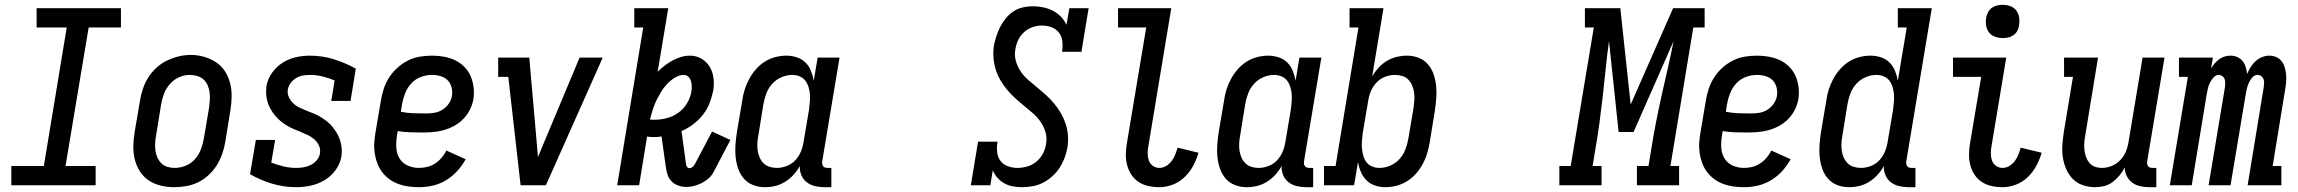

<svg xmlns="http://www.w3.org/2000/svg" viewBox="-20 -769 9540 797"><path d="M27 0V-80H162L257 -655H132V-735H482V-655H348L252 -80H377V0Z M703 8Q675 8 647.5 1.5Q620 -5 597.5 -20Q575 -35 560.5 -58Q546 -81 539.5 -107.5Q533 -134 533.5 -163Q534 -192 539 -221L561 -351Q565 -375 573 -399.5Q581 -424 595 -446.5Q609 -469 629 -487.5Q649 -506 673 -517.5Q697 -529 722 -535Q747 -541 772 -541Q801 -541 828 -533Q855 -525 877.5 -510Q900 -495 914.5 -472Q929 -449 935.5 -422.5Q942 -396 941.5 -367Q941 -338 936 -309L915 -179Q911 -155 902.5 -130.5Q894 -106 880 -83.5Q866 -61 846 -42.5Q826 -24 802.5 -12.5Q779 -1 753.5 3.5Q728 8 703 8ZM705 -72Q728 -72 750.5 -81Q773 -90 789 -108Q805 -126 813.5 -148Q822 -170 826 -193L848 -323Q850 -338 851 -354.5Q852 -371 850 -386Q848 -401 842 -415Q836 -429 825 -439Q814 -449 799 -453.5Q784 -458 768 -458Q745 -458 723.5 -448.5Q702 -439 686 -421Q670 -403 661.5 -381.5Q653 -360 649 -337L628 -207Q625 -192 624 -176Q623 -160 625 -145Q627 -130 633 -116Q639 -102 649.5 -91.5Q660 -81 674.5 -76.5Q689 -72 705 -72Z M1210 8Q1158 8 1109.5 -6.5Q1061 -21 1018 -46L1042 -188H1122L1106 -94Q1130 -85 1156 -78.5Q1182 -72 1209 -72Q1224 -72 1239.5 -74.5Q1255 -77 1269.5 -84Q1284 -91 1295 -104Q1306 -117 1308 -132Q1311 -149 1304 -164.5Q1297 -180 1285 -190.5Q1273 -201 1258.5 -208Q1244 -215 1229 -221Q1214 -227 1199 -233.5Q1184 -240 1170.5 -248Q1157 -256 1144.5 -266.5Q1132 -277 1122 -289Q1112 -301 1104 -315Q1096 -329 1091 -344.5Q1086 -360 1085 -377Q1084 -394 1086 -411Q1091 -441 1109 -466.5Q1127 -492 1153 -508.5Q1179 -525 1208 -531.5Q1237 -538 1266 -538Q1318 -538 1366 -523Q1414 -508 1457 -484L1435 -350H1355L1369 -435Q1345 -445 1319.5 -451.5Q1294 -458 1267 -458Q1252 -458 1237.5 -455.5Q1223 -453 1210 -445.5Q1197 -438 1187.5 -425.5Q1178 -413 1175 -399Q1172 -381 1179 -366Q1186 -351 1197.5 -340Q1209 -329 1224 -322Q1239 -315 1254 -309Q1269 -303 1284 -297Q1299 -291 1312.5 -282.5Q1326 -274 1338.5 -264Q1351 -254 1361 -241.5Q1371 -229 1379 -215Q1387 -201 1392 -185.5Q1397 -170 1398.5 -153Q1400 -136 1397 -119Q1392 -89 1373 -63Q1354 -37 1327 -21Q1300 -5 1270 1.5Q1240 8 1210 8Z M1719 8Q1697 8 1675 5Q1653 2 1633 -5.5Q1613 -13 1596 -25.5Q1579 -38 1566.5 -54.5Q1554 -71 1546.5 -90.5Q1539 -110 1535.5 -132Q1532 -154 1533.5 -176Q1535 -198 1539 -221L1561 -351Q1565 -376 1573 -400.5Q1581 -425 1595.5 -447.5Q1610 -470 1630 -488Q1650 -506 1674 -518Q1698 -530 1723.5 -534Q1749 -538 1774 -538Q1799 -538 1823.5 -533.5Q1848 -529 1869 -519Q1890 -509 1907 -492Q1924 -475 1933.5 -453Q1943 -431 1946 -406.5Q1949 -382 1945 -357Q1941 -334 1930 -312.5Q1919 -291 1902 -274Q1885 -257 1863.5 -245.5Q1842 -234 1819 -228Q1796 -222 1773.5 -220.5Q1751 -219 1728 -219Q1703 -219 1678.5 -220Q1654 -221 1631 -225L1628 -207Q1624 -183 1625 -157.5Q1626 -132 1638 -112Q1650 -92 1672 -82Q1694 -72 1719 -72Q1736 -72 1753 -76Q1770 -80 1785.5 -90Q1801 -100 1813 -114Q1825 -128 1833 -144L1913 -108Q1899 -82 1878 -59Q1857 -36 1831 -20.5Q1805 -5 1776.5 1.5Q1748 8 1719 8ZM1747 -298Q1764 -298 1781.5 -300.5Q1799 -303 1815 -312.5Q1831 -322 1842 -337.5Q1853 -353 1856 -370Q1859 -388 1854.5 -406Q1850 -424 1838 -436Q1826 -448 1808.5 -453Q1791 -458 1773 -458Q1750 -458 1727 -449.5Q1704 -441 1687.5 -423Q1671 -405 1662 -382.5Q1653 -360 1649 -337L1644 -305Q1669 -300 1695 -299Q1721 -298 1747 -298Z M2141 0 2090 -450H2048V-530H2177L2208 -177Q2209 -162 2210.5 -147Q2212 -132 2213 -117Q2219 -132 2225.5 -147Q2232 -162 2238 -177L2386 -530H2482L2246 0Z M2829 7Q2812 7 2796 1.5Q2780 -4 2768.5 -15.5Q2757 -27 2751.5 -42.5Q2746 -58 2744 -75L2726 -203Q2718 -201 2709.5 -200.5Q2701 -200 2693 -200Q2686 -200 2679.5 -200.5Q2673 -201 2666 -202L2633 0H2542L2650 -655H2613V-735H2754L2710 -471Q2724 -485 2739.5 -497Q2755 -509 2772 -518Q2789 -527 2807 -532.5Q2825 -538 2844 -538Q2870 -538 2891.5 -525.5Q2913 -513 2925.5 -492.5Q2938 -472 2941.5 -446.5Q2945 -421 2941 -395Q2936 -369 2926 -342.5Q2916 -316 2898.5 -293.5Q2881 -271 2858 -253.5Q2835 -236 2809 -225L2828 -85Q2829 -80 2832.5 -75.5Q2836 -71 2842 -71Q2849 -71 2855 -76Q2861 -81 2864 -87L2936 -223L3012 -188L2940 -51Q2932 -37 2918.5 -26Q2905 -15 2890.5 -8Q2876 -1 2860.5 3Q2845 7 2829 7ZM2698 -272Q2724 -272 2749.5 -279Q2775 -286 2796.5 -301.5Q2818 -317 2832 -340.5Q2846 -364 2850 -389Q2852 -400 2851.5 -411.5Q2851 -423 2848 -433Q2845 -443 2837.5 -450.5Q2830 -458 2818 -458Q2804 -458 2789.5 -451Q2775 -444 2763 -433.5Q2751 -423 2741 -411Q2731 -399 2723 -385.5Q2715 -372 2708 -358.5Q2701 -345 2695.5 -330.5Q2690 -316 2686 -302Q2682 -288 2678 -273Q2683 -272 2688 -272Q2693 -272 2698 -272Z M3155 8Q3129 8 3106 -1Q3083 -10 3067.5 -28Q3052 -46 3044 -69.5Q3036 -93 3033.5 -118Q3031 -143 3033 -169Q3035 -195 3039 -221L3061 -351Q3064 -374 3071 -396.5Q3078 -419 3089.5 -440.5Q3101 -462 3117.5 -481Q3134 -500 3154.5 -513Q3175 -526 3198.5 -532Q3222 -538 3245 -538Q3267 -538 3288 -531Q3309 -524 3323.5 -509.5Q3338 -495 3346 -475.5Q3354 -456 3358 -434L3374 -530H3465L3393 -99Q3392 -93 3393 -88Q3394 -83 3397 -79Q3400 -75 3405 -73.5Q3410 -72 3416 -72H3431V8H3402Q3382 8 3363 3.5Q3344 -1 3329 -12.5Q3314 -24 3306.5 -42Q3299 -60 3300 -80Q3289 -60 3273.5 -43Q3258 -26 3238.5 -14Q3219 -2 3198 3Q3177 8 3155 8ZM3205 -72Q3225 -72 3246 -80Q3267 -88 3282 -104.5Q3297 -121 3305 -141Q3313 -161 3316 -182L3338 -312Q3340 -328 3341.5 -344.5Q3343 -361 3342 -376.5Q3341 -392 3336.5 -407Q3332 -422 3323 -434Q3314 -446 3299.5 -452Q3285 -458 3269 -458Q3246 -458 3224 -448.5Q3202 -439 3186 -421.5Q3170 -404 3161.5 -382Q3153 -360 3149 -337L3128 -207Q3125 -192 3124 -176Q3123 -160 3125 -145Q3127 -130 3133 -116Q3139 -102 3149.5 -91.5Q3160 -81 3174.5 -76.5Q3189 -72 3205 -72Z M4223 8Q4203 8 4184 4.5Q4165 1 4149 -8Q4133 -17 4120.5 -31Q4108 -45 4101 -62L4091 0H4010L4040 -181H4121Q4117 -160 4119 -139Q4121 -118 4132.5 -102Q4144 -86 4163.5 -79Q4183 -72 4204 -72Q4224 -72 4244.5 -78Q4265 -84 4282 -98Q4299 -112 4309 -131Q4319 -150 4322 -170Q4327 -196 4320 -220Q4313 -244 4299 -264Q4285 -284 4267 -299.5Q4249 -315 4230 -330.5Q4211 -346 4193.5 -362Q4176 -378 4160.5 -396.5Q4145 -415 4133 -435.5Q4121 -456 4113.5 -480Q4106 -504 4104 -529.5Q4102 -555 4106 -581Q4110 -601 4116.5 -620.5Q4123 -640 4132.5 -658.5Q4142 -677 4156 -694Q4170 -711 4188 -722.5Q4206 -734 4226.5 -738.5Q4247 -743 4266 -743Q4289 -743 4310.5 -738.5Q4332 -734 4350.5 -724.5Q4369 -715 4383.5 -700Q4398 -685 4407 -666L4419 -735H4499L4469 -554H4389Q4392 -575 4390 -596Q4388 -617 4376.5 -632.5Q4365 -648 4346 -655.5Q4327 -663 4306 -663Q4286 -663 4266.5 -656.5Q4247 -650 4231.5 -636Q4216 -622 4207 -603.5Q4198 -585 4195 -565Q4190 -540 4197 -515.5Q4204 -491 4217.5 -471.5Q4231 -452 4249.5 -436Q4268 -420 4286.5 -405Q4305 -390 4322.5 -374Q4340 -358 4355.5 -339.5Q4371 -321 4383 -300.5Q4395 -280 4403 -256.5Q4411 -233 4413 -207.5Q4415 -182 4411 -157Q4407 -134 4399 -113Q4391 -92 4378.5 -72.5Q4366 -53 4348 -37Q4330 -21 4309.5 -10.5Q4289 0 4266.5 4Q4244 8 4223 8Q4223 8 4223 8Q4223 8 4223 8Z M4793 8Q4769 8 4746.5 3Q4724 -2 4706 -14Q4688 -26 4676 -44.5Q4664 -63 4658.5 -84.5Q4653 -106 4653.5 -129.5Q4654 -153 4658 -176L4738 -655H4621V-735H4842L4747 -163Q4744 -148 4744 -132.5Q4744 -117 4748.5 -103.5Q4753 -90 4765 -81Q4777 -72 4793 -72Q4807 -72 4820.5 -80Q4834 -88 4843.5 -100.5Q4853 -113 4858.5 -127.5Q4864 -142 4868 -156L4955 -135Q4947 -107 4933 -81Q4919 -55 4897.5 -34Q4876 -13 4848 -2.5Q4820 8 4793 8Z M5155 8Q5129 8 5106 -1Q5083 -10 5067.5 -28Q5052 -46 5044 -69.5Q5036 -93 5033.5 -118Q5031 -143 5033 -169Q5035 -195 5039 -221L5061 -351Q5064 -374 5071 -396.5Q5078 -419 5089.5 -440.5Q5101 -462 5117.5 -481Q5134 -500 5154.5 -513Q5175 -526 5198.5 -532Q5222 -538 5245 -538Q5267 -538 5288 -531Q5309 -524 5323.5 -509.5Q5338 -495 5346 -475.5Q5354 -456 5358 -434L5374 -530H5465L5393 -99Q5392 -93 5393 -88Q5394 -83 5397 -79Q5400 -75 5405 -73.5Q5410 -72 5416 -72H5431V8H5402Q5382 8 5363 3.5Q5344 -1 5329 -12.5Q5314 -24 5306.5 -42Q5299 -60 5300 -80Q5289 -60 5273.5 -43Q5258 -26 5238.5 -14Q5219 -2 5198 3Q5177 8 5155 8ZM5205 -72Q5225 -72 5246 -80Q5267 -88 5282 -104.5Q5297 -121 5305 -141Q5313 -161 5316 -182L5338 -312Q5340 -328 5341.5 -344.5Q5343 -361 5342 -376.5Q5341 -392 5336.5 -407Q5332 -422 5323 -434Q5314 -446 5299.5 -452Q5285 -458 5269 -458Q5246 -458 5224 -448.5Q5202 -439 5186 -421.5Q5170 -404 5161.5 -382Q5153 -360 5149 -337L5128 -207Q5125 -192 5124 -176Q5123 -160 5125 -145Q5127 -130 5133 -116Q5139 -102 5149.5 -91.5Q5160 -81 5174.5 -76.5Q5189 -72 5205 -72Z M5730 8Q5708 8 5687.5 1Q5667 -6 5652.5 -20.5Q5638 -35 5629.5 -54.5Q5621 -74 5617 -96L5601 0H5476V-80H5524L5619 -655H5582V-735H5723L5676 -452Q5687 -471 5702.5 -488Q5718 -505 5737.5 -516.5Q5757 -528 5778 -533Q5799 -538 5820 -538Q5846 -538 5869 -529Q5892 -520 5907.5 -502Q5923 -484 5931 -460.5Q5939 -437 5941.5 -412Q5944 -387 5942 -361Q5940 -335 5936 -309L5915 -179Q5911 -156 5904.5 -133.5Q5898 -111 5886.5 -89.5Q5875 -68 5858.5 -49Q5842 -30 5821 -17Q5800 -4 5777 2Q5754 8 5730 8ZM5706 -72Q5729 -72 5751 -81.5Q5773 -91 5789 -108.5Q5805 -126 5813.5 -148Q5822 -170 5826 -193L5848 -323Q5850 -338 5851 -354Q5852 -370 5850 -385Q5848 -400 5842 -414Q5836 -428 5826 -438.5Q5816 -449 5801 -453.5Q5786 -458 5771 -458Q5771 -458 5771 -458Q5771 -458 5770 -458Q5750 -458 5729 -450Q5708 -442 5693 -425.5Q5678 -409 5670 -389Q5662 -369 5659 -348L5637 -218Q5635 -202 5633.5 -185.5Q5632 -169 5633.5 -153.5Q5635 -138 5639 -123Q5643 -108 5652 -96Q5661 -84 5675.5 -78Q5690 -72 5706 -72Z M6453 0V-80H6500L6596 -655H6559V-735H6706L6749 -335L6925 -735H7056V-655H7009L6914 -80H6950V0H6775V-80H6823L6834 -147Q6843 -204 6854 -260.5Q6865 -317 6877.5 -373Q6890 -429 6903 -485Q6916 -541 6927 -598L6761 -221H6699L6659 -598Q6651 -541 6645.5 -485Q6640 -429 6633.5 -372.5Q6627 -316 6619.5 -259.5Q6612 -203 6602 -147L6591 -80H6628V0Z M7219 8Q7197 8 7175 5Q7153 2 7133 -5.5Q7113 -13 7096 -25.5Q7079 -38 7066.5 -54.5Q7054 -71 7046.5 -90.5Q7039 -110 7035.5 -132Q7032 -154 7033.5 -176Q7035 -198 7039 -221L7061 -351Q7065 -376 7073 -400.5Q7081 -425 7095.5 -447.5Q7110 -470 7130 -488Q7150 -506 7174 -518Q7198 -530 7223.5 -534Q7249 -538 7274 -538Q7299 -538 7323.5 -533.5Q7348 -529 7369 -519Q7390 -509 7407 -492Q7424 -475 7433.5 -453Q7443 -431 7446 -406.5Q7449 -382 7445 -357Q7441 -334 7430 -312.5Q7419 -291 7402 -274Q7385 -257 7363.5 -245.5Q7342 -234 7319 -228Q7296 -222 7273.5 -220.5Q7251 -219 7228 -219Q7203 -219 7178.5 -220Q7154 -221 7131 -225L7128 -207Q7124 -183 7125 -157.5Q7126 -132 7138 -112Q7150 -92 7172 -82Q7194 -72 7219 -72Q7236 -72 7253 -76Q7270 -80 7285.5 -90Q7301 -100 7313 -114Q7325 -128 7333 -144L7413 -108Q7399 -82 7378 -59Q7357 -36 7331 -20.5Q7305 -5 7276.5 1.5Q7248 8 7219 8ZM7247 -298Q7264 -298 7281.5 -300.5Q7299 -303 7315 -312.5Q7331 -322 7342 -337.5Q7353 -353 7356 -370Q7359 -388 7354.5 -406Q7350 -424 7338 -436Q7326 -448 7308.5 -453Q7291 -458 7273 -458Q7250 -458 7227 -449.5Q7204 -441 7187.5 -423Q7171 -405 7162 -382.5Q7153 -360 7149 -337L7144 -305Q7169 -300 7195 -299Q7221 -298 7247 -298Z M7655 8Q7629 8 7606 -1Q7583 -10 7567.5 -28Q7552 -46 7544 -69.5Q7536 -93 7533.5 -118Q7531 -143 7533 -169Q7535 -195 7539 -221L7561 -351Q7564 -374 7571 -396.5Q7578 -419 7589.5 -440.5Q7601 -462 7617.5 -481Q7634 -500 7654.5 -513Q7675 -526 7698.5 -532Q7722 -538 7745 -538Q7767 -538 7788 -531Q7809 -524 7823.5 -509.5Q7838 -495 7846 -475.5Q7854 -456 7858 -434L7895 -655H7858V-735H7999L7893 -99Q7892 -93 7893 -88Q7894 -83 7897 -79Q7900 -75 7905 -73.5Q7910 -72 7916 -72H7931V8H7902Q7882 8 7863 3.5Q7844 -1 7829 -12.5Q7814 -24 7806.5 -42Q7799 -60 7800 -80Q7789 -60 7773.5 -43Q7758 -26 7738.5 -14Q7719 -2 7698 3Q7677 8 7655 8ZM7705 -72Q7725 -72 7746 -80Q7767 -88 7782 -104.5Q7797 -121 7805 -141Q7813 -161 7816 -182L7838 -312Q7840 -328 7841.5 -344.5Q7843 -361 7842 -376.5Q7841 -392 7836.5 -407Q7832 -422 7823 -434Q7814 -446 7799.5 -452Q7785 -458 7769 -458Q7746 -458 7724 -448.5Q7702 -439 7686 -421.5Q7670 -404 7661.5 -382Q7653 -360 7649 -337L7628 -207Q7625 -192 7624 -176Q7623 -160 7625 -145Q7627 -130 7633 -116Q7639 -102 7649.5 -91.5Q7660 -81 7674.5 -76.5Q7689 -72 7705 -72Q7705 -72 7705 -72Q7705 -72 7705 -72Z M8293 8Q8269 8 8246.5 3Q8224 -2 8206 -14Q8188 -26 8176 -44.5Q8164 -63 8158.5 -84.5Q8153 -106 8153.5 -129.5Q8154 -153 8158 -176L8204 -450H8087V-530H8308L8247 -163Q8244 -148 8244 -132.5Q8244 -117 8248.5 -103.5Q8253 -90 8265 -81Q8277 -72 8293 -72Q8307 -72 8320.5 -80Q8334 -88 8343.5 -100.5Q8353 -113 8358.5 -127.5Q8364 -142 8368 -156L8455 -135Q8447 -107 8433 -81Q8419 -55 8397.5 -34Q8376 -13 8348 -2.5Q8320 8 8293 8ZM8293 -611Q8277 -611 8261.5 -616.5Q8246 -622 8236.5 -634.5Q8227 -647 8224.5 -663.5Q8222 -680 8225 -697Q8227 -708 8233 -719Q8239 -730 8249 -737Q8259 -744 8270.5 -746.5Q8282 -749 8293 -749Q8310 -749 8325 -743.5Q8340 -738 8349.5 -725.5Q8359 -713 8361.5 -696.5Q8364 -680 8361 -663Q8360 -652 8354 -641Q8348 -630 8338 -623Q8328 -616 8316.5 -613.5Q8305 -611 8293 -611Z M8677 8Q8650 8 8625.5 -0.5Q8601 -9 8584 -26.5Q8567 -44 8557 -67Q8547 -90 8543 -115.5Q8539 -141 8541 -167.5Q8543 -194 8547 -221L8585 -450H8548V-530H8689L8636 -207Q8633 -192 8632 -176.5Q8631 -161 8632.5 -146.5Q8634 -132 8639 -118Q8644 -104 8653 -93Q8662 -82 8676 -77Q8690 -72 8706 -72Q8726 -72 8746.5 -80.5Q8767 -89 8782 -105Q8797 -121 8805 -141Q8813 -161 8816 -182L8874 -530H8965L8893 -99Q8892 -93 8893 -88Q8894 -83 8897 -79Q8900 -75 8905 -73.5Q8910 -72 8916 -72H8931V8H8902Q8883 8 8864.5 4Q8846 0 8831.5 -10.5Q8817 -21 8808.5 -38Q8800 -55 8800 -74Q8791 -56 8778 -40.5Q8765 -25 8749 -13Q8733 -1 8714 3.5Q8695 8 8677 8Z M8987 0 9062 -450H9025V-530H9166L9158 -485Q9165 -496 9173.5 -506Q9182 -516 9192.5 -523.5Q9203 -531 9215 -534.5Q9227 -538 9239 -538Q9239 -538 9239 -538Q9239 -538 9239 -538Q9254 -538 9267.5 -532Q9281 -526 9289.5 -515Q9298 -504 9302 -490.5Q9306 -477 9308 -462Q9314 -477 9322.5 -490.5Q9331 -504 9343 -515Q9355 -526 9370 -532Q9385 -538 9400 -538Q9400 -538 9400 -538Q9400 -538 9400 -538Q9416 -538 9430 -531.5Q9444 -525 9452.5 -513Q9461 -501 9465 -486Q9469 -471 9470 -455.5Q9471 -440 9469.5 -424Q9468 -408 9465 -393L9414 -80H9450V0H9310L9377 -408Q9378 -416 9378.5 -424.5Q9379 -433 9376 -440.5Q9373 -448 9366.5 -453Q9360 -458 9351 -458Q9339 -458 9329.5 -447.5Q9320 -437 9315 -425.5Q9310 -414 9307 -402Q9304 -390 9302 -377L9239 0H9148L9216 -408Q9217 -416 9217 -424.5Q9217 -433 9214.5 -440.5Q9212 -448 9205 -453Q9198 -458 9190 -458Q9178 -458 9168.5 -447.5Q9159 -437 9153.5 -425.5Q9148 -414 9145 -402Q9142 -390 9140 -377L9078 0Z"/></svg>

Font: Iosevka Slab Medium
Style: Italic
Weight: 500
Italic angle: -9°
Monospace: yes
Designer: Belleve Invis
Foundry: Belleve Invis
Version: Version 11.1.0; ttfautohint (v1.8.3)